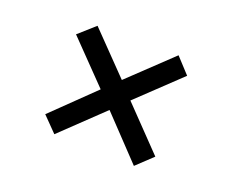

<svg xmlns="http://www.w3.org/2000/svg" viewBox="-72 -604 722 599"><g transform="rotate(20 289.0 -305.0)"><path d="M150 -127 102 -176 238 -308 107 -443 161 -491 290 -358 430 -491 477 -440 337 -307 470 -169 417 -119 286 -257Z"/></g></svg>

Font: Literata 18pt Medium
Style: Italic
Weight: 500
Italic angle: -2°
Designer: Latin by Veronika Burian and Jose Scaglione. Greek by Irene Vlachou. Cyrillic by Vera Evstafieva
Foundry: TypeTogether
Version: Version 3.103;gftools[0.9.29]